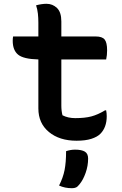

<svg xmlns="http://www.w3.org/2000/svg" viewBox="-20 -728 640 1011"><path d="M49 -536H182V-609Q182 -634 179.5 -656.5Q177 -679 170 -700Q185 -704 198.5 -706Q212 -708 225 -708Q257 -708 280 -686Q303 -664 303 -615V-536H484Q518 -536 531 -520Q544 -504 544 -463Q544 -437 539 -415H303V-172Q303 -144 309 -121Q338 -106 376 -106Q427 -106 461 -115Q495 -124 533 -147H539Q542 -132 542 -116Q542 -57 508 -23Q492 -7 461 3Q430 13 383 13Q293 13 237.5 -33Q182 -79 182 -157V-415Q103 -417 75 -440.5Q47 -464 47 -513Q47 -520 47.5 -526Q48 -532 49 -536ZM328 68Q352 60 375 60Q410 60 427 70.5Q444 81 444 107Q444 145 431 182Q418 219 399 242Q389 255 380.5 259Q372 263 359 263Q321 263 291 249Q312 208 320 167.5Q328 127 328 68Z"/></svg>

Font: Recursive Mn Csl St SmB
Style: Regular
Weight: 600
Monospace: yes
Version: Version 1.079;hotconv 1.0.112;makeotfexe 2.5.65598; ttfautoh